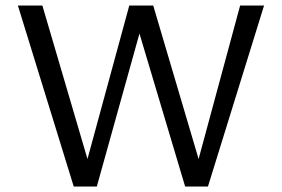

<svg xmlns="http://www.w3.org/2000/svg" viewBox="-20 -678 1025 698"><path d="M853 -658H940L736 0H653L487 -556L332 0H248L45 -658H134L298 -100L450 -658H537L702 -100Z"/></svg>

Font: EauTest Medium
Style: Regular
Weight: 500
Designer: Christian Thalmann (Catharsis Fonts)
Version: Version 0.001;PS 000.001;hotconv 1.0.88;makeotf.lib2.5.64775